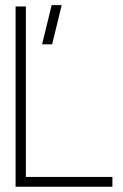

<svg xmlns="http://www.w3.org/2000/svg" viewBox="-20 -708 466 728"><path d="M139.6 -540 175.8 -688.5H213.9L177.7 -540ZM39.1 0V-683.6H78.1V-37.1H406.2V0Z"/></svg>

Font: Post No Bills Colombo
Style: Light
Weight: 400
Designer: Kosala Senevirathne, Siva Puranthara, Lasantha Premarathna, Tharique Azeez
Foundry: Mooniak
Version: Version 1.220 ; ttfautohint (v1.5)